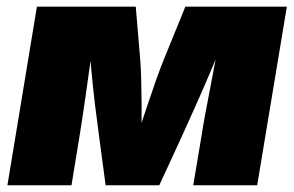

<svg xmlns="http://www.w3.org/2000/svg" viewBox="-20 -549 872 569"><path d="M2 0 89.4 -529.3H382.3L395 -379.4Q397.5 -352.5 398.4 -315.4Q399.4 -278.3 399.7 -238.3Q399.9 -198.2 399.4 -160.9Q398.9 -123.5 398.4 -95.2H370.1Q378.9 -123 391.4 -160.4Q403.8 -197.8 417.2 -238Q430.7 -278.3 443.8 -315.4Q457 -352.5 468.3 -379.4L529.3 -529.3H830.1L742.2 0H552.7L576.7 -143.1Q581.1 -172.4 588.1 -210.2Q595.2 -248 603.3 -290Q611.3 -332 619.1 -373.5Q627 -415 632.8 -451.7H650.4Q630.9 -399.9 606.9 -343.8Q583 -287.6 559.8 -235.6Q536.6 -183.6 518.1 -143.1L452.1 0H293L273.9 -143.1Q268.1 -185.1 261.7 -237.5Q255.4 -290 250.2 -345.7Q245.1 -401.4 242.7 -451.7H260.7Q254.9 -415 249 -373.5Q243.2 -332 237.3 -290Q231.4 -248 225.8 -210.2Q220.2 -172.4 215.3 -143.1L191.9 0Z"/></svg>

Font: Inter 24pt Black
Style: Italic
Weight: 900
Italic angle: -9.3988°
Designer: Rasmus Andersson
Foundry: rsms
Version: Version 4.001;git-66647c0bb